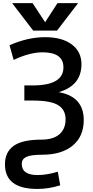

<svg xmlns="http://www.w3.org/2000/svg" viewBox="-20 -979 594 1228"><path d="M244.1 -85.9Q320.3 -85.9 359.9 -120.1Q399.4 -154.3 399.4 -215.8Q399.4 -277.3 351.6 -306.6Q303.7 -335.9 188.5 -335.9H135.7V-432.6H188.5Q385.7 -432.6 385.7 -547.9Q385.7 -643.6 253.9 -644.5Q169.9 -644.5 67.4 -595.7L41 -689.5Q157.2 -741.2 268.6 -741.2Q377 -741.2 439 -694.8Q501 -648.4 501 -568.4Q501 -431.6 355.5 -389.6Q515.6 -361.3 515.6 -210.9Q515.6 -106.4 444.8 -47.9Q374 10.7 249 10.7Q175.8 10.7 147.5 24.9Q119.1 39.1 119.1 69.3Q119.1 140.6 220.7 140.6Q280.3 140.6 349.6 119.1L365.2 206.1Q292 229.5 218.8 229.5Q11.7 229.5 11.7 72.3Q11.7 -6.8 67.9 -46.4Q124 -85.9 244.1 -85.9ZM268.6 -836.9 347.7 -959H479.5L344.7 -783.2H192.4L57.6 -959H188.5Z"/></svg>

Font: Gen Shin Gothic Medium
Style: Regular
Weight: 500
Designer: [Source Han Sans]
Ryoko NISHIZUKA  (kana & ideographs); Paul D. Hunt (Latin, Greek & Cyrillic); Wenlong ZHANG  (bopomofo
Version: Version 1.002.20150607